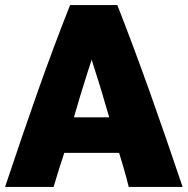

<svg xmlns="http://www.w3.org/2000/svg" viewBox="-26 -723 739 756"><path d="M693 13H481C469 -35 450 -100 443 -121H227C213 -78 197 -29 185 13H-6C86 -262 164 -487 250 -703H436C521 -486 600 -263 693 13ZM404 -261C386 -323 367 -388 349 -443L333 -494H337L320 -442C302 -386 283 -324 265 -261Z"/></svg>

Font: Repo Black
Style: Regular
Weight: 900
Designer: Stefan Peev
Foundry: Context Ltd
Version: Version 1.502